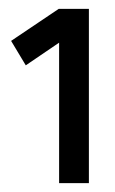

<svg xmlns="http://www.w3.org/2000/svg" viewBox="-20 -820 258 432"><path d="M113 -724 38 -673 5 -728 112 -800H180V-408H113Z"/></svg>

Font: NT Somic
Style: Regular
Weight: 400
Designer: Ravid Balaliev — lead type designer, mastering
Michael Voronin — secret advisor, marketing
Ivan Kovalenko — best boy
Foundry: NT Type
Version: Version 0.7